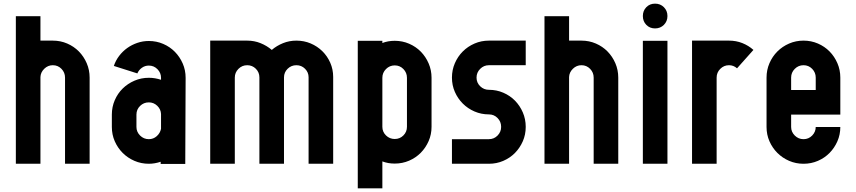

<svg xmlns="http://www.w3.org/2000/svg" viewBox="-20 -899 4701 1054"><path d="M67 -810H202V-676H270Q312 -676 349 -660Q386 -644 413 -616.5Q440 -589 456 -552Q472 -515 472 -473V0H337V-473Q337 -501 317.5 -521Q298 -541 270 -541Q243 -541 223 -521.5Q203 -502 202 -476V0H67Z M605 -537Q615 -567 634 -592Q653 -617 678 -635Q703 -653 733.5 -663.5Q764 -674 797 -674Q839 -674 876 -658Q913 -642 940 -614.5Q967 -587 983 -550.5Q999 -514 999 -472L997 1H862V-11Q829 0 797 0Q755 0 718 -16Q681 -32 653.5 -59.5Q626 -87 610 -123.5Q594 -160 594 -202V-270Q594 -312 610 -349Q626 -386 653.5 -413Q681 -440 718 -456Q755 -472 797 -472Q831 -472 864 -461V-472Q864 -499 844.5 -519Q825 -539 797 -539Q776 -539 759 -527Q742 -515 734 -496ZM729 -202Q729 -175 749 -155Q769 -135 797 -135Q822 -135 840.5 -151.5Q859 -168 864 -192V-270V-273Q863 -299 843.5 -318Q824 -337 797 -337Q769 -337 749 -317.5Q729 -298 729 -270Z M1337 -676Q1376 -676 1410.5 -662Q1445 -648 1472 -625Q1499 -648 1533.5 -662Q1568 -676 1607 -676Q1649 -676 1685.5 -660.5Q1722 -645 1749.5 -618Q1777 -591 1793 -554.5Q1809 -518 1809 -477V0H1674V-475Q1674 -502 1654.5 -521.5Q1635 -541 1607 -541Q1579 -541 1559 -521.5Q1539 -502 1539 -474V0H1404V-474Q1404 -502 1384.5 -521.5Q1365 -541 1337 -541Q1309 -541 1289 -521Q1269 -501 1269 -473V0H1134V-676H1328H1337Z M2079 -203Q2079 -175 2099 -155.5Q2119 -136 2147 -136Q2175 -136 2194.5 -155.5Q2214 -175 2214 -203V-472Q2214 -500 2194.5 -520Q2175 -540 2147 -540Q2119 -540 2099 -520Q2079 -500 2079 -472ZM1944 -675H2079V-663Q2110 -675 2147 -675Q2189 -675 2226 -659Q2263 -643 2290 -615.5Q2317 -588 2333 -551Q2349 -514 2349 -472V-203Q2349 -161 2333 -124.5Q2317 -88 2290 -60.5Q2263 -33 2226 -17Q2189 -1 2147 -1Q2110 -1 2079 -13V135H1944Z M2461 -473Q2461 -515 2477 -552Q2493 -589 2520.5 -616.5Q2548 -644 2585 -660Q2622 -676 2664 -676H2866V-541H2664Q2636 -541 2616 -521Q2596 -501 2596 -473Q2596 -445 2616 -425.5Q2636 -406 2664 -406Q2706 -406 2743 -390Q2780 -374 2807 -346.5Q2834 -319 2850 -282Q2866 -245 2866 -203V-202Q2866 -160 2850 -123.5Q2834 -87 2807 -59.5Q2780 -32 2743 -16Q2706 0 2664 0H2461V-135H2664Q2692 -135 2711.5 -155Q2731 -175 2731 -202V-203Q2731 -231 2711.5 -251Q2692 -271 2664 -271Q2622 -271 2585 -287Q2548 -303 2520.5 -330.5Q2493 -358 2477 -394.5Q2461 -431 2461 -473Z M2969 -810H3104V-676H3172Q3214 -676 3251 -660Q3288 -644 3315 -616.5Q3342 -589 3358 -552Q3374 -515 3374 -473V0H3239V-473Q3239 -501 3219.5 -521Q3200 -541 3172 -541Q3145 -541 3125 -521.5Q3105 -502 3104 -476V0H2969Z M3509 -675H3644V0H3509ZM3509 -811Q3509 -840 3528 -859.5Q3547 -879 3576 -879Q3605 -879 3624.5 -859.5Q3644 -840 3644 -811Q3644 -782 3624.5 -762.5Q3605 -743 3576 -743Q3547 -743 3528 -762.5Q3509 -782 3509 -811Z M4026 -524Q4007 -541 3982 -541Q3954 -541 3934 -521Q3914 -501 3914 -473V0H3779V-676H3982Q4021 -676 4055 -662.5Q4089 -649 4116 -625Z M4593 -270H4323V-202Q4323 -175 4343 -155Q4363 -135 4391 -135Q4419 -135 4438.5 -155Q4458 -175 4458 -202H4593Q4593 -160 4577 -123.5Q4561 -87 4534 -59.5Q4507 -32 4470 -16Q4433 0 4391 0Q4349 0 4312 -16Q4275 -32 4247.5 -59.5Q4220 -87 4204 -123.5Q4188 -160 4188 -202V-473Q4188 -515 4204 -552Q4220 -589 4247.5 -616.5Q4275 -644 4312 -660Q4349 -676 4391 -676Q4433 -676 4470 -660Q4507 -644 4534 -616.5Q4561 -589 4577 -552Q4593 -515 4593 -473ZM4458 -473Q4458 -501 4438.5 -521Q4419 -541 4391 -541Q4363 -541 4343 -521Q4323 -501 4323 -473V-405H4458Z"/></svg>

Font: Transit CAT
Style: Regular
Weight: 400
Designer: Peter Wiegel
Foundry: Peter Wiegel
Version: 1.000